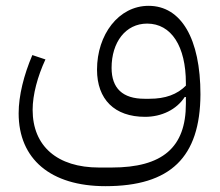

<svg xmlns="http://www.w3.org/2000/svg" viewBox="-20 -399 755 659"><path d="M342 240C565 240 667 141 668 -75C668 -266 602 -379 490 -379C387 -379 313 -280 313 -160C313 -58 373 2 478 2C535 2 586 -23 614 -66H618V-43C618 107 538 176 363 176H320C177 176 92 103 92 -22C92 -74 109 -137 136 -195L91 -210C62 -142 44 -71 44 -10C44 147 154 240 342 240ZM493 -60H476C401 -60 363 -96 363 -166C363 -254 411 -318 485 -318C568 -318 618 -240 618 -114V-105C588 -75 548 -60 493 -60Z"/></svg>

Font: IBM Plex Arabic Light
Style: Regular
Weight: 300
Designer: Mike Abbink, Paul van der Laan, Pieter van Rosmalen, Wael Morcos, Khajak Apelian
Foundry: Bold Monday
Version: Version 1.0